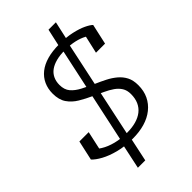

<svg xmlns="http://www.w3.org/2000/svg" viewBox="-283 -895 1121 1121"><g transform="rotate(-45 277.0 -334.5)"><path d="M253 -6Q189 -6 137 -19.5Q85 -33 48.5 -53Q12 -73 -6 -93L21 -215H98L69 -83Q60 -86 53.5 -93Q47 -100 42.5 -108.5Q38 -117 37 -125.5Q36 -134 39 -139Q55 -115 86.5 -95.5Q118 -76 161 -65Q204 -54 255 -54Q295 -54 327.5 -63Q360 -72 383 -90Q406 -108 418 -135Q430 -162 430 -198Q430 -229 416.5 -250.5Q403 -272 380 -288Q357 -304 327.5 -317.5Q298 -331 266 -346Q224 -365 188 -386.5Q152 -408 130 -440Q108 -472 108 -523Q108 -563 123 -596Q138 -629 167.5 -652.5Q197 -676 240 -688Q283 -700 340 -700Q398 -700 442.5 -690Q487 -680 516.5 -666Q546 -652 559 -639L531 -513H456L485 -640Q493 -637 499.5 -631.5Q506 -626 511 -618.5Q516 -611 517.5 -603.5Q519 -596 517 -590Q503 -608 478 -622Q453 -636 417.5 -644Q382 -652 337 -652Q297 -652 266.5 -644Q236 -636 215 -621Q194 -606 183 -583Q172 -560 172 -531Q172 -491 192.5 -467Q213 -443 247.5 -425Q282 -407 325 -388Q357 -374 387.5 -358.5Q418 -343 443 -322Q468 -301 482.5 -273Q497 -245 497 -204Q497 -157 479.5 -120.5Q462 -84 429.5 -58Q397 -32 352.5 -19Q308 -6 253 -6ZM154 135 189 -29 195 -38 331 -672 328 -682 355 -804H416L389 -682L382 -671L247 -36L249 -25L215 135Z"/></g></svg>

Font: Roboto Serif Light
Style: Italic
Weight: 300
Italic angle: -10°
Version: Version 1.007